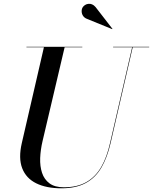

<svg xmlns="http://www.w3.org/2000/svg" viewBox="-20 -1003 826 1038"><path d="M312 15Q230.5 15 175.8 -12Q121 -39 100 -93.5Q79 -148 98 -230L218 -750H330L210 -240Q199 -193 197.2 -148.8Q195.5 -104.5 207.2 -68.8Q219 -33 247.5 -11.8Q276 9.5 325 9.5Q398 9.5 447.2 -18.8Q496.5 -47 527.2 -100.2Q558 -153.5 575 -230L695 -750H698L578 -230Q560 -151.5 528 -96.8Q496 -42 443.5 -13.5Q391 15 312 15ZM123 -747.5V-750H425V-747.5ZM591.5 -747.5V-750H786.5V-747.5ZM586.5 -845.5 449 -901.5Q436.5 -906.5 429.2 -917Q422 -927.5 421.5 -940.5Q421 -953.5 427 -963.5Q431.5 -970.5 439.5 -975.8Q447.5 -981 457.5 -982.2Q467.5 -983.5 477.5 -979.5Q487.5 -975.5 496.5 -965L588 -847Z"/></svg>

Font: Bodoni Moda 72pt Medium
Style: Italic
Weight: 500
Italic angle: -13°
Designer: Owen Earl
Foundry: indestructible type
Version: Version 2.004